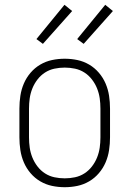

<svg xmlns="http://www.w3.org/2000/svg" viewBox="-20 -773 540 801"><path d="M250 8Q223 8 197 2.5Q171 -3 148 -16.5Q125 -30 107.5 -50.5Q90 -71 79.5 -95.5Q69 -120 65 -146.5Q61 -173 61 -200V-320Q61 -347 65 -373.5Q69 -400 79.5 -424.5Q90 -449 107.5 -469.5Q125 -490 148 -503.5Q171 -517 197 -522.5Q223 -528 250 -528Q277 -528 303 -522.5Q329 -517 352 -503.5Q375 -490 392.5 -469.5Q410 -449 420.5 -424.5Q431 -400 435 -373.5Q439 -347 439 -320V-200Q439 -173 435 -146.5Q431 -120 420.5 -95.5Q410 -71 392.5 -50.5Q375 -30 352 -16.5Q329 -3 303 2.5Q277 8 250 8ZM250 -29Q272 -29 293 -33.5Q314 -38 332 -49.5Q350 -61 363.5 -78.5Q377 -96 385 -116Q393 -136 396 -157Q399 -178 399 -200V-320Q399 -342 396 -363Q393 -384 385 -404Q377 -424 363.5 -441.5Q350 -459 332 -470.5Q314 -482 293 -486.5Q272 -491 250 -491Q228 -491 207 -486.5Q186 -482 168 -470.5Q150 -459 136.5 -441.5Q123 -424 115 -404Q107 -384 104 -363Q101 -342 101 -320V-200Q101 -178 104 -157Q107 -136 115 -116Q123 -96 136.5 -78.5Q150 -61 168 -49.5Q186 -38 207 -33.5Q228 -29 250 -29ZM329 -590 302 -610 419 -753 451 -727ZM159 -590 132 -610 249 -753 281 -727Z"/></svg>

Font: Iosevka Term Curly Extralight
Style: Regular
Weight: 200
Designer: Belleve Invis
Foundry: Belleve Invis
Version: Version 32.3.0